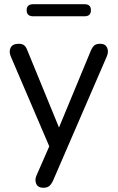

<svg xmlns="http://www.w3.org/2000/svg" viewBox="-20 -701 556 908"><path d="M137 -624Q106 -624 106 -653Q106 -681 137 -681H380Q410 -681 410 -653Q410 -624 380 -624ZM185 187Q160 187 151.5 168.5Q143 150 153 128L213 -9L31 -434Q21 -458 30.5 -476Q40 -494 69 -494Q85 -494 94.5 -486.5Q104 -479 111 -459L259 -98L409 -460Q417 -479 426.5 -486.5Q436 -494 454 -494Q478 -494 486.5 -475.5Q495 -457 485 -434L231 153Q222 172 212 179.5Q202 187 185 187Z"/></svg>

Font: Chiron GoRound TC N
Style: Regular
Weight: 350
Designer: Ryoko NISHIZUKA 西塚涼子 (kana, bopomofo & ideographs); Paul D. Hunt (Latin, Greek & Cyrillic); Sandoll Communications 산돌커뮤니
Foundry: Adobe
Version: Version 1.000;hotconv 1.1.1;makeotfexe 2.6.0